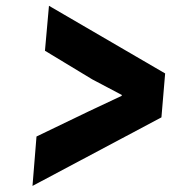

<svg xmlns="http://www.w3.org/2000/svg" viewBox="-20 -674 640 647"><path d="M89.5 -47.5 103 -214 280.5 -299.5 390 -351 390.5 -354 291 -406.5 131.5 -503 145 -654.5 536.5 -426.5 524 -278.5Z"/></svg>

Font: Spline Sans Mono
Style: Italic
Weight: 400
Italic angle: -4°
Monospace: yes
Designer: Eben Sorkin, Mirko Velimirovic
Foundry: Sorkin Type
Version: Version 1.004